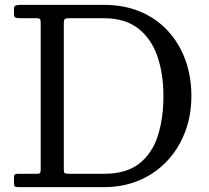

<svg xmlns="http://www.w3.org/2000/svg" viewBox="-20 -770 862 790"><path d="M37.5 -17Q37.5 -6.5 40.8 -3.2Q44 0 55 0H407.5Q487.5 0 553.5 -28.2Q619.5 -56.5 667.5 -107.5Q715.5 -158.5 741.5 -226.8Q767.5 -295 767.5 -375Q767.5 -455 742.8 -523.2Q718 -591.5 671.2 -642.5Q624.5 -693.5 557.8 -721.8Q491 -750 407.5 -750H65Q53.5 -750 45.5 -747.5Q37.5 -745 37.5 -735.5V-713Q37.5 -700 44 -697.5Q50.5 -695 66 -695H130Q143 -695 145.2 -690.5Q147.5 -686 147.5 -673V-75Q147.5 -63.5 145.5 -59.2Q143.5 -55 132 -55H55Q43.5 -55 40.5 -51.5Q37.5 -48 37.5 -36ZM263 -55Q250.5 -55 246.5 -57.5Q242.5 -60 242.5 -72V-673Q242.5 -687.5 246.2 -691.2Q250 -695 264 -695H407.5Q494.5 -695 548.5 -653Q602.5 -611 627.5 -538.5Q652.5 -466 652.5 -375Q652.5 -284 629.5 -211.5Q606.5 -139 553 -97Q499.5 -55 407.5 -55Z"/></svg>

Font: Besley
Style: Regular
Weight: 400
Designer: Owen Earl
Foundry: indestructible type*
Version: Version 4.000